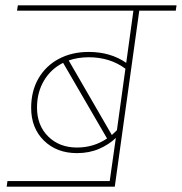

<svg xmlns="http://www.w3.org/2000/svg" viewBox="-20 -701 683 721"><path d="M640 -661H503L411 0H5L8 -21H392L415 -183Q389 -158 352 -142Q315 -126 269 -126Q193 -126 145 -173Q97 -220 97 -296Q97 -359 124.5 -406.5Q152 -454 201 -480Q250 -506 313 -506Q395 -506 454 -465L481 -661H44L47 -681H643ZM419 -212 451 -443Q393 -486 313 -486Q273 -486 238 -474L400 -194ZM269 -147Q332 -147 382 -181L217 -465Q171 -442 145 -398Q119 -354 119 -297Q119 -230 161 -188.5Q203 -147 269 -147Z"/></svg>

Font: FiraGO Thin
Style: Italic
Weight: 100
Italic angle: -8°
Designer: bBox Type GmbH
Foundry: bBox Type GmbH
Version: Version 1.001